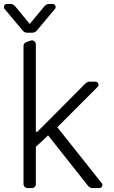

<svg xmlns="http://www.w3.org/2000/svg" viewBox="-37 -964 582 984"><path d="M83.5 -20.6V-728.3Q83.5 -734.7 87.2 -740.1Q90.9 -745.4 97.3 -747.9L119 -755.7Q123.9 -757.1 126.1 -757.1Q134.6 -757.1 140.6 -751.1Q146.7 -745 146.7 -736.2V-288.7H154.5L400.9 -536.2Q410.2 -545.5 423.3 -545.5H452.4Q459.2 -545.5 463.6 -540.7Q468 -535.9 468 -529.8Q468 -523.4 463.4 -518.8L256.7 -311.8L484.4 -25.2Q487.9 -21.3 487.9 -15.6Q487.9 -9.2 483.3 -4.6Q478.7 0 471.9 0H438.6Q431.5 0 425.1 -3Q418.7 -6 414.1 -11.7L209.5 -270.2L146.7 -211.3V-20.6Q146.7 -12.1 140.6 -6Q134.6 0 126.1 0H104.4Q95.5 0 89.5 -6Q83.5 -12.1 83.5 -20.6ZM-1.4 -943.9H16Q22.7 -943.9 29.1 -940.9Q35.5 -937.9 40.1 -932.5L115.4 -841.3L191.1 -932.5Q195.7 -937.9 202.1 -940.9Q208.5 -943.9 215.2 -943.9H232.6Q239.3 -943.9 243.8 -939.1Q248.2 -934.3 248.2 -927.9Q248.2 -922.2 244.7 -918.3L151.6 -807.2Q147 -801.8 140.8 -799Q134.6 -796.2 127.5 -796.2H103.3Q88.8 -796.2 79.5 -807.2L-13.5 -918.3Q-17 -922.2 -17 -928.3Q-17 -934.3 -12.6 -939.1Q-8.2 -943.9 -1.4 -943.9Z"/></svg>

Font: DeltaSans Light
Style: Regular
Weight: 300
Designer: Rasmus Andersson
Foundry: rsms
Version: Version 3.012